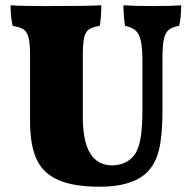

<svg xmlns="http://www.w3.org/2000/svg" viewBox="-20 -699 737 728"><path d="M536 -44Q479 9 359 9Q259 9 201 -16.5Q143 -42 118.5 -95.5Q94 -149 94 -239V-486Q94 -533 88.5 -555.5Q83 -578 70 -587Q57 -596 28 -601Q20 -635 20 -679Q61 -676 156 -676Q316 -676 364 -679Q364 -629 358 -601Q329 -596 316.5 -587Q304 -578 299 -556Q294 -534 294 -486V-256Q294 -163 322 -117.5Q350 -72 406 -72Q431 -72 454 -82.5Q477 -93 492 -115Q506 -136 513 -175Q520 -214 520 -287V-467Q520 -517 514 -544Q508 -571 494 -583.5Q480 -596 454 -601Q448 -642 448 -679Q489 -676 560 -676Q630 -676 667 -679Q667 -630 659 -601Q633 -597 619.5 -585.5Q606 -574 601 -549Q596 -524 596 -476V-277Q596 -186 583 -131.5Q570 -77 536 -44Z"/></svg>

Font: Vollkorn SC Black
Style: Regular
Weight: 900
Designer: Friedrich Althausen
Foundry: Friedrich Althausen
Version: Version 4.015